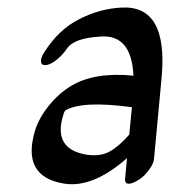

<svg xmlns="http://www.w3.org/2000/svg" viewBox="-20 -445 479 505"><path d="M96 -307Q134 -367 188 -394.5Q242 -422 298 -425Q423 -433 405 -240L385 -26Q384 -15 372 1.5Q360 18 347 26.5Q334 35 326 37Q308 42 309 26L314 -29Q224 50 149 38Q36 20 72 -101Q82 -134 108 -166.5Q134 -199 167 -219Q228 -256 331 -246Q326 -354 246 -349Q174 -345 156 -317Q146 -302 130.5 -289Q115 -276 102.5 -274Q90 -272 88 -281.5Q86 -291 96 -307ZM320 -91 327 -163Q195 -181 151 -154Q148 -149 146 -141Q119 -52 209 -38Q244 -33 268.5 -46.5Q293 -60 320 -91Z"/></svg>

Font: Kavivanar
Style: Regular
Weight: 400
Designer: Tharique Azeez
Foundry: Tharique Azeez
Version: Version 1.88